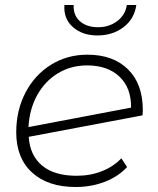

<svg xmlns="http://www.w3.org/2000/svg" viewBox="-20 -745 634 769"><path d="M552 -304 551 -283 95 -197Q100 -122 149 -81.5Q198 -41 287 -41Q342 -41 388.5 -59.5Q435 -78 466 -111L489 -76Q454 -38 400 -17Q346 4 283 4Q172 4 108.5 -54Q45 -112 45 -215Q45 -303 82 -374Q119 -445 184 -485.5Q249 -526 330 -526Q433 -526 492.5 -467.5Q552 -409 552 -304ZM94 -236 505 -314Q506 -393 458.5 -438Q411 -483 329 -483Q264 -483 212 -451.5Q160 -420 129 -364Q98 -308 94 -236ZM238 -725H275Q273 -684 300 -660Q327 -636 373 -636Q417 -636 449.5 -660.5Q482 -685 488 -725H526Q518 -669 474.5 -636Q431 -603 370 -603Q310 -603 272 -636.5Q234 -670 238 -725Z"/></svg>

Font: Montserrat Alternates Light
Style: Italic
Weight: 300
Italic angle: -11.3°
Designer: Julieta Ulanovsky
Foundry: Julieta Ulanovsky
Version: Version 7.200